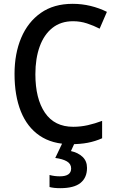

<svg xmlns="http://www.w3.org/2000/svg" viewBox="-20 -744 608 1004"><path d="M362 -633Q298 -633 254 -598Q210 -563 187.5 -500.5Q165 -438 165 -356Q165 -228 215 -154.5Q265 -81 363 -81Q402 -81 439.5 -89.5Q477 -98 514 -112V-21Q478 -5 439 2.5Q400 10 350 10Q253 10 187.5 -34.5Q122 -79 89 -161.5Q56 -244 56 -357Q56 -464 91 -546.5Q126 -629 193.5 -676.5Q261 -724 360 -724Q408 -724 453.5 -713Q499 -702 539 -682L501 -594Q470 -610 435 -621.5Q400 -633 362 -633ZM435 134Q435 185 401 212.5Q367 240 295 240Q261 240 239 234V171Q264 178 293 178Q352 178 352 137Q352 113 330 100Q308 87 269 82L308 0H372L351 46Q388 54 411.5 76Q435 98 435 134Z"/></svg>

Font: Noto Sans Gujarati UI SemiCondensed Medium
Style: Regular
Weight: 500
Width: 4
Designer: Jelle Bosma - Monotype Design Team, Universal Thirst
Foundry: Monotype Imaging Inc.
Version: Version 2.106; ttfautohint (v1.8.4.7-5d5b)